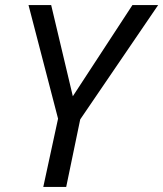

<svg xmlns="http://www.w3.org/2000/svg" viewBox="-20 -734 641 754"><path d="M208 -268 150 0H240L295 -265L601 -714H500L266 -356L181 -714H92Z"/></svg>

Font: BC Sans
Style: Italic
Weight: 400
Italic angle: -12°
Designer: Monotype Design Team
Designer: Province of B.C.
Foundry: Monotype Imaging Inc.
Version: Version 2.000;GOOG;noto-source:20170915:90ef993387c0